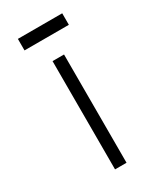

<svg xmlns="http://www.w3.org/2000/svg" viewBox="-165 -691 628 750"><g transform="rotate(-30 149.0 -315.5)"><path d="M175 -488.3H123.2V0H175ZM249.3 -631.2H49.3V-579.3H249.3Z"/></g></svg>

Font: SaysetthaMai Thin
Style: Regular
Weight: 100
Designer: John M. Durdin
Foundry: Lao Script for Windows
Version: Version 1.101